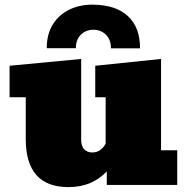

<svg xmlns="http://www.w3.org/2000/svg" viewBox="-20 -782 792 812"><path d="M269.5 9.3Q88.9 9.3 88.9 -193.8V-370.6H20.5V-503.9L323.2 -532.7V-193.4Q323.2 -163.6 336.4 -150.4Q349.6 -137.2 370.1 -137.2Q406.7 -137.2 426.8 -174.8V-370.6H382.8V-503.9L661.1 -532.7V-146.5H729.5V0H431.6V-57.1Q402.3 -25.9 362.1 -8.3Q321.8 9.3 269.5 9.3ZM449.2 -577.6Q449.2 -614.3 428 -635.3Q406.7 -656.2 375 -656.2Q343.3 -656.2 322 -635.3Q300.8 -614.3 300.8 -578.1H177.7Q177.7 -638.2 203.9 -679.4Q230 -720.7 274.7 -741.9Q319.3 -763.2 374.5 -762.2Q469.7 -761.2 521 -713.9Q572.3 -666.5 572.3 -577.6Z"/></svg>

Font: Bevan
Style: Regular
Weight: 400
Designer: Vernon Adams
Foundry: Vernon Adams
Version: Version 2.100; ttfautohint (v1.8.3)